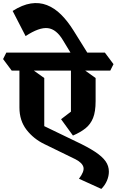

<svg xmlns="http://www.w3.org/2000/svg" viewBox="-76 -996 756 1245"><path d="M581 229 436 163Q472 116 465 88Q458 60 414 37L213 -61Q142 -95 96 -154.5Q50 -214 50 -299V-589L106 -565L211 -490V-178L414 -80Q493 -43 540 -12Q587 19 608.5 49.5Q630 80 630 117Q630 146 617.5 175.5Q605 205 581 229ZM397 -117 320 -223 384 -272V-590L439 -565L544 -490V-340Q544 -272 527.5 -231Q511 -190 478.5 -164Q446 -138 397 -117ZM0 -538 -56 -613 -35 -655H604L660 -580L639 -538ZM418 -594 333 -734Q290 -807 234 -813.5Q178 -820 90 -762L6 -925Q69 -965 124 -973.5Q179 -982 228 -963Q277 -944 320 -901.5Q363 -859 402 -796L503 -634Z"/></svg>

Font: Eczar
Style: Bold
Weight: 700
Designer: Vaibhav Singh
Foundry: Rosetta Type Foundry
Version: Version 2.000